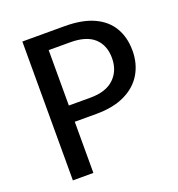

<svg xmlns="http://www.w3.org/2000/svg" viewBox="-130 -825 865 933"><g transform="rotate(-20 302.5 -359.0)"><path d="M194.5 0H88.5V-718H306Q398.5 -718 458.2 -690.2Q518 -662.5 547.2 -612Q576.5 -561.5 576.5 -494Q576.5 -427 545.8 -375Q515 -323 454.8 -293.8Q394.5 -264.5 306 -264.5H194.5ZM306 -348.5Q387 -348.5 428.8 -388.8Q470.5 -429 470.5 -494Q470.5 -560 429.8 -597.5Q389 -635 306 -635H194.5V-348.5Z"/></g></svg>

Font: Verano Sans Medium
Style: Regular
Weight: 500
Designer: Lukasz Dziedzic with Adam Twardoch and Botio Nikoltchev
Foundry: tyPoland Lukasz Dziedzic
Version: Version 3.001;December 28, 2019;FontCreator 12.0.0.2547 64-b